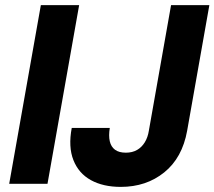

<svg xmlns="http://www.w3.org/2000/svg" viewBox="-20 -720 840 752"><path d="M16 0 140 -700H290L166 0ZM453 12Q384 12 336 -14.5Q288 -41 267.5 -93Q247 -145 261 -219H410Q405 -188 410 -166.5Q415 -145 430.5 -133.5Q446 -122 473 -122Q498 -122 516.5 -132.5Q535 -143 547 -162.5Q559 -182 563 -208L650 -700H800L713 -208Q694 -102 623.5 -45Q553 12 453 12Z"/></svg>

Font: DM Sans 28pt Black
Style: Italic
Weight: 900
Italic angle: -10°
Version: Version 4.004;gftools[0.9.30]